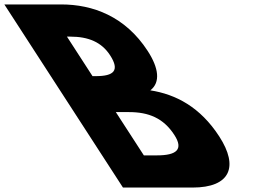

<svg xmlns="http://www.w3.org/2000/svg" viewBox="-494 -845 1180 865"><path d="M-474.4 -825 60 0H373C544 0 582.1 -94 494 -230C407.9 -363 298 -420 183.3 -438C230 -474 220.9 -539 171.7 -615C70 -772 -76.4 -825 -218.4 -825ZM-77.2 -502 -192.4 -680H-177.4C-95.4 -680 -36.3 -655 2 -596C46.7 -527 18.8 -502 -62.2 -502ZM154.1 -145 27.8 -340H86.8C175.8 -340 242.3 -313 291.5 -237C333.6 -172 302.1 -145 213.1 -145Z"/></svg>

Font: Hussar
Style: BdOpOblSeven
Weight: 700
Foundry: Cannot Into Space Fonts
Version: Version 2.00